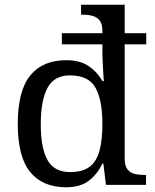

<svg xmlns="http://www.w3.org/2000/svg" viewBox="-20 -780 654 810"><path d="M259 10Q160 10 107.5 -54Q55 -118 55 -257Q55 -397 107.5 -461.5Q160 -526 259 -526Q317 -526 353.5 -501.5Q390 -477 412 -438H418Q418 -438 417 -451.5Q416 -465 415 -484.5Q414 -504 413 -522.5Q412 -541 412 -551V-593H241V-640H412V-650Q412 -679 400.5 -693.5Q389 -708 370.5 -713Q352 -718 330 -718H322V-760H506V-640H597V-593H506V-110Q506 -81 517.5 -66Q529 -51 547.5 -46.5Q566 -42 588 -42H596V0H427L416 -90H412Q390 -44 354 -17Q318 10 259 10ZM276 -54Q328 -54 357.5 -76Q387 -98 399.5 -143.5Q412 -189 412 -257Q412 -357 383 -409.5Q354 -462 275 -462Q209 -462 180.5 -409.5Q152 -357 152 -256Q152 -155 180.5 -104.5Q209 -54 276 -54Z"/></svg>

Font: Noto Rashi Hebrew
Style: Regular
Weight: 400
Version: Version 1.006